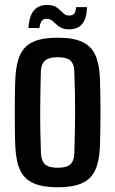

<svg xmlns="http://www.w3.org/2000/svg" viewBox="-20 -764 476 792"><path d="M218 8.5Q156 8.5 118.8 -8Q81.5 -24.5 64 -60.2Q46.5 -96 43.5 -154.5Q42 -181 41.5 -218.2Q41 -255.5 41 -296.5Q41 -337.5 41.5 -376.5Q42 -415.5 43.5 -446Q47 -505 64.5 -540.8Q82 -576.5 119.2 -592.5Q156.5 -608.5 218 -608.5Q281 -608.5 318 -591.8Q355 -575 372 -539.5Q389 -504 392 -446Q393 -417 393.8 -379.8Q394.5 -342.5 394.5 -302.2Q394.5 -262 393.8 -223.5Q393 -185 392 -154.5Q389 -96 371.8 -60.2Q354.5 -24.5 317.5 -8Q280.5 8.5 218 8.5ZM218 -72Q255.5 -72 270.5 -86.2Q285.5 -100.5 286.5 -130Q288 -175 288.8 -217.2Q289.5 -259.5 289.8 -300.8Q290 -342 289 -384Q288 -426 286.5 -471Q285.5 -501 270 -514.5Q254.5 -528 218 -528Q181.5 -528 165.5 -513.5Q149.5 -499 148.5 -470Q147.5 -433 146.8 -391.8Q146 -350.5 145.8 -307Q145.5 -263.5 146.5 -219Q147.5 -174.5 149 -130.5Q150.5 -100 166 -86Q181.5 -72 218 -72ZM293.5 -734.5H339Q337.5 -687 318.8 -665Q300 -643 266 -643Q245 -643 232.2 -649.5Q219.5 -656 210.8 -664.8Q202 -673.5 193.5 -680Q185 -686.5 171.5 -686.5Q159 -686.5 152.2 -678Q145.5 -669.5 142.5 -648.5H97Q101 -700 120.5 -721.8Q140 -743.5 173.5 -743.5Q195.5 -743.5 207.8 -737Q220 -730.5 228.2 -721.8Q236.5 -713 244.8 -706.5Q253 -700 266.5 -700Q281.5 -700 287.2 -709.2Q293 -718.5 293.5 -734.5Z"/></svg>

Font: Big Shoulders Medium
Style: Regular
Weight: 500
Designer: Patric King
Foundry: XO Type Co
Version: Version 2.002